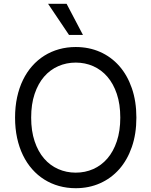

<svg xmlns="http://www.w3.org/2000/svg" viewBox="-20 -986 801 1016"><path d="M701.7 -363.6Q701.7 -277.3 677.7 -208.3Q653.8 -139.2 611 -90.7Q568.2 -42.3 509.4 -16.2Q450.6 9.9 380.7 9.9Q334.2 9.9 292.3 -1.8Q250.4 -13.5 214.7 -35.9Q179 -58.2 150.4 -90.6Q121.8 -122.9 101.6 -164.4Q81.3 -206 70.5 -256Q59.7 -306.1 59.7 -363.6Q59.7 -421.2 70.5 -471.2Q81.3 -521.3 101.6 -562.9Q121.8 -604.4 150.4 -636.7Q179 -669 214.7 -691.4Q250.4 -713.8 292.3 -725.5Q334.2 -737.2 380.7 -737.2Q450.6 -737.2 509.4 -711.3Q568.2 -685.4 611 -636.9Q653.8 -588.4 677.7 -519.2Q701.7 -449.9 701.7 -363.6ZM616.5 -363.6Q616.5 -434.7 598.2 -489Q579.9 -543.3 548.1 -580.1Q516.3 -616.8 473.4 -635.8Q430.4 -654.8 380.7 -654.8Q331.3 -654.8 288.2 -635.8Q245 -616.8 213.2 -580.1Q181.5 -543.3 163.2 -489Q144.9 -434.7 144.9 -363.6Q144.9 -293 163.2 -238.5Q181.5 -183.9 213.2 -147.2Q245 -110.4 288.2 -91.4Q331.3 -72.4 380.7 -72.4Q430.4 -72.4 473.4 -91.4Q516.3 -110.4 548.1 -147.2Q579.9 -183.9 598.2 -238.5Q616.5 -293 616.5 -363.6ZM234.4 -965.9H332.4L419 -801.1H345.2Z"/></svg>

Font: Fast_Sans
Style: Regular
Weight: 400
Designer: Rasmus Andersson
Foundry: rsms
Version: Version 3.018;git-588b23468